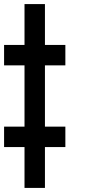

<svg xmlns="http://www.w3.org/2000/svg" viewBox="-20 -920 440 940"><path d="M0 -200V-300H100V-600H0V-700H100V-900H200V-700H300V-600H200V-300H300V-200H200V0H100V-200Z"/></svg>

Font: Galmuri9 Regular
Style: Regular
Weight: 400
Designer: Lee Minseo (quiple)
Version: Version 2.399;hotconv 1.1.1;makeotfexe 2.6.0 DEVELOPMENT